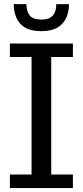

<svg xmlns="http://www.w3.org/2000/svg" viewBox="-20 -932 410 952"><path d="M341.5 0.5H29V-66.5H136.5V-649.5H29V-716H341.5V-649.5H234V-66.5H341.5ZM185 -777.5Q134 -777.5 104 -795.5Q74 -813.5 61 -844.5Q48 -875 48 -911.5H111Q111 -876.5 127 -855.8Q143 -835 185 -835Q213.5 -835 229.5 -844.8Q245.5 -854.5 252.2 -871.8Q259 -889 259 -911.5H322Q322 -876 309.2 -845.5Q296.5 -815 266 -796Q236 -777.5 185 -777.5Z"/></svg>

Font: Verano Sans
Style: Regular
Weight: 400
Designer: Lukasz Dziedzic with Adam Twardoch and Botio Nikoltchev
Foundry: tyPoland Lukasz Dziedzic
Version: Version 3.001;December 28, 2019;FontCreator 12.0.0.2547 64-b